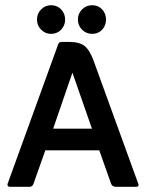

<svg xmlns="http://www.w3.org/2000/svg" viewBox="-20 -717 561 737"><path d="M122 -642Q122 -665 138 -681Q154 -697 176 -697Q199 -697 214.5 -681Q230 -665 230 -642Q230 -619 214.5 -603Q199 -587 176 -587Q154 -587 138 -603Q122 -619 122 -642ZM279 -642Q279 -665 295 -681Q311 -697 334 -697Q357 -697 372 -681Q387 -665 387 -642Q387 -619 372 -603Q357 -587 334 -587Q311 -587 295 -603Q279 -619 279 -642ZM154 -140 109 -13Q105 0 94 0H17Q12 0 10 -3.5Q8 -7 9 -11L203 -546Q206 -556 215 -556H248Q284 -556 304 -541Q324 -526 340 -482L511 -11Q513 -7 511 -3.5Q509 0 504 0H425Q410 0 406 -13L361 -140ZM184 -223H333L258 -438Z"/></svg>

Font: Zain
Style: Bold
Weight: 700
Designer: Zain,Boutros
Foundry: Mobile Telecommunications Company (Zain), 2024
Version: Version 1.50; ttfautohint (v1.8.4)